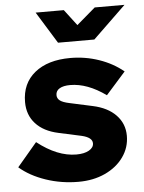

<svg xmlns="http://www.w3.org/2000/svg" viewBox="-75 -793 638 848"><g transform="rotate(-5 244.0 -369.5)"><path d="M239 11Q163 11 94 -12.5Q25 -36 -21 -76L67 -180Q156 -110 240 -110Q275 -110 296 -122Q317 -134 317 -153Q317 -179 270 -190L169 -212Q104 -226 69 -264.5Q34 -303 34 -360Q34 -443 92 -490Q150 -537 250 -537Q316 -537 377 -516Q438 -495 484 -457L397 -359Q315 -418 239 -418Q209 -418 192 -408Q175 -398 175 -379Q175 -364 187.5 -354.5Q200 -345 229 -339L330 -317Q396 -303 432.5 -265Q469 -227 469 -173Q469 -121 439 -79Q409 -37 357 -13Q305 11 239 11ZM202 -609 115 -750H240L294 -679L377 -750H509L363 -609Z"/></g></svg>

Font: Red Hat Display Black
Style: Italic
Weight: 900
Italic angle: -12°
Designer: Pentagram, MCKL
Foundry: Pentagram, MCKL
Version: Version 1.023; ttfautohint (v1.8.3)